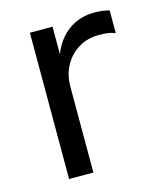

<svg xmlns="http://www.w3.org/2000/svg" viewBox="-88 -606 565 672"><g transform="rotate(-15 195.0 -270.0)"><path d="M80 0V-530H162V-430Q174 -462 195 -486.5Q216 -511 246.5 -525.5Q277 -540 315 -540Q335 -540 347.5 -538Q360 -536 370 -533V-451Q357 -456 344.5 -458Q332 -460 310 -460Q270 -460 238 -441Q206 -422 187 -388.5Q168 -355 168 -310V0Z"/></g></svg>

Font: Golos Text
Style: Regular
Weight: 400
Designer: A.Korolkova, Vitaly Kuzmin
Foundry: ParaType Ltd
Version: Version 2.004